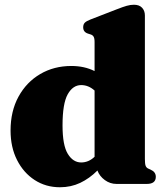

<svg xmlns="http://www.w3.org/2000/svg" viewBox="-20 -775 700 809"><path d="M24.5 -225Q24.5 -306.5 58 -367.8Q91.5 -429 149.5 -463Q207.5 -497 280.5 -497Q336 -497 378.5 -475.5V-598Q378.5 -614 374.2 -620.8Q370 -627.5 361.5 -630L350.5 -633.5Q330.5 -640 330.5 -660Q330.5 -672 337 -679Q343.5 -686 361.5 -693L472.5 -736Q498 -746 513.8 -750.5Q529.5 -755 544.5 -755Q567 -755 578.8 -742.2Q590.5 -729.5 590.5 -710V-105Q590.5 -85 593.5 -76.8Q596.5 -68.5 604 -65L615 -60Q636.5 -50.5 636.5 -30Q636.5 0 598.5 0H471Q444 0 421.8 -16.2Q399.5 -32.5 390.5 -56.5Q357 -23 318 -4.5Q279 14 232.5 14Q173 14 126 -16.5Q79 -47 51.8 -100.8Q24.5 -154.5 24.5 -225ZM243.5 -246.5Q243.5 -162.5 265.8 -126.5Q288 -90.5 322 -90.5Q353.5 -90.5 378.5 -114.5V-393.5Q353 -416.5 322 -416.5Q287 -416.5 265.2 -377.5Q243.5 -338.5 243.5 -246.5Z"/></svg>

Font: Fraunces 9pt S000 Black
Style: Regular
Weight: 900
Version: Version 1.000; ttfautohint (v1.8.3)